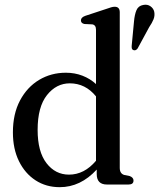

<svg xmlns="http://www.w3.org/2000/svg" viewBox="-20 -765 660 796"><path d="M33.5 -216Q33.5 -293 63 -348.5Q92.5 -404 142.2 -433.8Q192 -463.5 253 -463.5Q290 -463.5 321.8 -451.2Q353.5 -439 378 -416.5V-641.5Q378 -661.5 362.5 -664L330 -665.5Q315.5 -668.5 315.5 -680.5Q315.5 -693 334 -699.5L419 -727.5Q432 -732 440.2 -734.5Q448.5 -737 455.5 -737Q476.5 -737 476.5 -714V-69Q476.5 -45 495.5 -39.5L518 -35Q533.5 -29 533.5 -16.5Q533.5 0 513 0H423.5Q381 0 381 -43.5V-62Q314 11 227.5 11Q171 11 127.2 -17.5Q83.5 -46 58.5 -97Q33.5 -148 33.5 -216ZM136 -226.5Q136 -136 172.8 -88.5Q209.5 -41 266 -41Q329.5 -41 378 -98.5V-365.5Q334 -419.5 269.5 -419.5Q213.5 -419.5 174.8 -370.8Q136 -322 136 -226.5ZM535.5 -675.5Q538 -704.5 545.8 -722.8Q553.5 -741 574 -744.5Q591 -748 603.8 -739Q616.5 -730 619.5 -716Q622.5 -700 616.5 -685Q610.5 -670 598.5 -652.5L550.5 -564Q542.5 -553.5 532.5 -557.5Q527.5 -559.5 526.5 -564.5Q525.5 -569.5 526 -575.5Z"/></svg>

Font: Fraunces 72pt Soft
Style: Regular
Weight: 400
Version: Version 1.000;[b76b70a41]